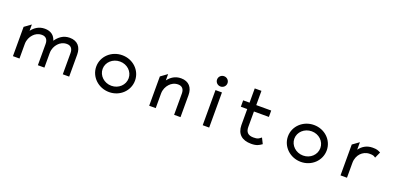

<svg xmlns="http://www.w3.org/2000/svg" viewBox="8 -1475 4807 2316"><g transform="rotate(20 2411.5 -316.5)"><path d="M455 0H539V-187C539 -240 561 -283 588 -312C612 -339 649 -361 697 -361C751 -361 775 -325 775 -273V0H857V-283C857 -378 806 -443 705 -443C621 -443 567 -396 530 -343L529 -342V-341C511 -404 463 -443 385 -443C308 -443 256 -404 219 -356V-437L135 -376V0H219V-187C219 -240 241 -283 268 -312C292 -339 329 -361 377 -361C431 -361 455 -325 455 -273Z M1372 -381C1465 -381 1538 -312 1538 -226C1538 -140 1465 -70 1372 -70C1279 -70 1204 -140 1204 -226C1204 -312 1279 -381 1372 -381ZM1372 11C1511 11 1620 -95 1620 -226C1620 -357 1511 -462 1372 -462C1233 -462 1122 -357 1122 -226C1122 -95 1233 11 1372 11Z M2286 -283C2286 -378 2235 -443 2134 -443C2057 -443 2005 -404 1968 -356V-437L1884 -376V0H1968V-187C1968 -240 1990 -283 2017 -312C2041 -339 2078 -361 2126 -361C2180 -361 2204 -325 2204 -273V0H2286Z M2612 -512C2649 -512 2679 -541 2679 -578C2679 -615 2649 -644 2612 -644C2575 -644 2545 -615 2545 -578C2545 -541 2575 -512 2612 -512ZM2654 -451H2571V0H2654Z M3330 -33 3294 -105 3289 -102C3260 -81 3255 -70 3195 -70C3126 -70 3095 -104 3095 -168V-367H3287V-449H3095V-632H3009V-449H2927V-367H3009V-160C3011 -50 3075 11 3195 11C3266 11 3294 -8 3327 -31Z M3833 -381C3926 -381 3999 -312 3999 -226C3999 -140 3926 -70 3833 -70C3740 -70 3665 -140 3665 -226C3665 -312 3740 -381 3833 -381ZM3833 11C3972 11 4081 -95 4081 -226C4081 -357 3972 -462 3833 -462C3694 -462 3583 -357 3583 -226C3583 -95 3694 11 3833 11Z M4689 -425C4661 -438 4649 -447 4591 -447C4512 -447 4458 -408 4423 -360V-456L4340 -396V0H4423V-191C4423 -244 4443 -287 4470 -316C4496 -343 4533 -365 4583 -365C4628 -365 4636 -359 4654 -347L4659 -344L4694 -422Z"/></g></svg>

Font: Charger Monospace
Style: Regular
Weight: 400
Designer: Jasper
Foundry: Cannot Into Space Fonts
Version: Version 0.980